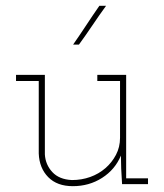

<svg xmlns="http://www.w3.org/2000/svg" viewBox="-20 -632 563 659"><path d="M395 -98 396 -53 399 0H488V-20H413V-375H314V-354H392V-159Q392 -127 378 -100.5Q364 -74 342 -55Q319 -35 289.5 -24.5Q260 -14 227 -14Q183 -16 159.5 -41.5Q136 -67 134 -102V-375H35V-354H113V-105Q115 -55 145.5 -24Q176 7 230 7Q286 7 330.5 -21.5Q375 -50 395 -98ZM251 -479Q275 -512 297.5 -545.5Q320 -579 344 -612H321Q298 -579 276 -545.5Q254 -512 231 -479Z"/></svg>

Font: Josefin Slab Thin ExtraLight
Style: Regular
Weight: 250
Version: Version 2.000